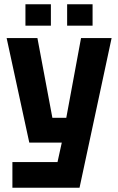

<svg xmlns="http://www.w3.org/2000/svg" viewBox="-20 -738 553 898"><path d="M38 140V20H249L269 -71H117L11 -560H155L225 -187H290L359 -560H502L352 140ZM99 -618V-718H218V-618ZM294 -618V-718H413V-618Z"/></svg>

Font: Tektur SemiCondensed SemiBold
Style: Regular
Weight: 600
Width: 4
Designer: Adam Jagosz
Foundry: Adam Jagosz
Version: Version 1.005;gftools[0.9.30]